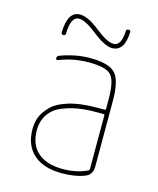

<svg xmlns="http://www.w3.org/2000/svg" viewBox="-109 -787 718 874"><g transform="rotate(15 250.0 -350.0)"><path d="M344.7 -299.8Q298.8 -299.8 260.3 -293.5Q221.7 -287.1 185.1 -272Q148.4 -256.8 127 -225.6Q105.5 -194.3 105.5 -150.4Q105.5 -82 147 -45.9Q188.5 -9.8 264.6 -9.8Q329.1 -9.8 379.9 -34.2Q384.8 -36.1 384.8 -41V-294.9Q384.8 -299.8 379.9 -299.8ZM264.6 9.8Q178.7 9.8 131.8 -32.2Q85 -74.2 85 -150.4Q85 -179.7 94.2 -205.1Q103.5 -230.5 129.4 -258.3Q155.3 -286.1 210 -303.2Q264.6 -320.3 344.7 -320.3H379.9Q384.8 -320.3 384.8 -325.2V-370.1Q384.8 -457 360.4 -483.4Q335.9 -509.8 254.9 -509.8Q183.6 -509.8 116.2 -483.4Q112.3 -481.4 108.9 -483.4Q105.5 -485.4 105.5 -489.3Q105.5 -500 116.2 -503.9Q188.5 -530.3 254.9 -530.3Q343.8 -530.3 374.5 -497.6Q405.3 -464.8 405.3 -370.1V-58.6Q405.3 -20.5 373 -7.8Q329.1 9.8 264.6 9.8ZM99.6 -611.3Q102.5 -710 160.2 -710Q197.3 -710 254.9 -664.1Q310.5 -620.1 339.8 -620.1Q377 -620.1 379.9 -690.4Q379.9 -700.2 390.1 -700.2Q400.4 -700.2 400.4 -691.4Q397.5 -600.6 339.8 -599.6Q303.7 -599.6 243.2 -648.4Q189.5 -690.4 160.2 -690.4Q122.1 -690.4 120.1 -610.4Q120.1 -599.6 109.9 -599.6Q99.6 -599.6 99.6 -611.3Z"/></g></svg>

Font: Rounded Mgen+ 1mn thin
Style: Regular
Weight: 100
Designer: [Source Han Sans]
Ryoko NISHIZUKA  (kana & ideographs); Paul D. Hunt (Latin, Greek & Cyrillic); Wenlong ZHANG  (bopomofo
Version: Version 1.059.20150602